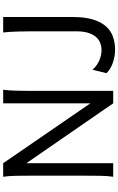

<svg xmlns="http://www.w3.org/2000/svg" viewBox="219 -972 765 1244"><g transform="rotate(-90 602.0 -350.5)"><path d="M166 -562.5V0H78.1Q83.5 -29.3 84.5 -84.7Q85.4 -140.1 85.4 -212.4V-500.5Q85.4 -572.8 84.5 -628.2Q83.5 -683.6 78.1 -712.9H166L554.2 -147.9V-712.9H642.1Q639.6 -698.2 638.2 -676.8Q636.7 -655.3 636 -628.2Q635.3 -601.1 635 -568.8Q634.8 -536.6 634.8 -500.5V0H554.2ZM1113.3 -712.9V-261.2Q1113.3 -185.1 1097.7 -132.8Q1082 -80.6 1054 -48.3Q1025.9 -16.1 986.8 -2Q947.8 12.2 900.9 12.2Q883.3 12.2 862.5 9Q841.8 5.9 820.8 -1Q799.8 -7.8 781.2 -18.6Q762.7 -29.3 749.5 -43.9L771.5 -134.3Q783.7 -120.1 798.8 -109.1Q814 -98.1 830.3 -90.8Q846.7 -83.5 864 -79.6Q881.3 -75.7 898.4 -75.7Q925.3 -75.7 947.8 -85.2Q970.2 -94.7 986.3 -114.5Q1002.4 -134.3 1011.5 -164.6Q1020.5 -194.8 1020.5 -236.8V-478.5Q1020.5 -514.2 1020.3 -548.1Q1020 -582 1019.3 -612.1Q1018.6 -642.1 1017.1 -667.7Q1015.6 -693.4 1013.2 -712.9Z"/></g></svg>

Font: Andika Eur
Style: Regular
Weight: 400
Designer: Victor Gaultney, Annie Olsen, Julie Remington, Don Collingsworth, Eric Hays, Becca Hirsbrunner
Foundry: SIL International
Version: Version 5.000